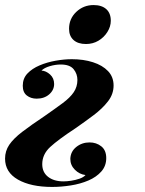

<svg xmlns="http://www.w3.org/2000/svg" viewBox="-64 -551 572 759"><path d="M187 166Q200 166 217 163.5Q234 161 250 155.5Q266 150 274 141Q250 138 232 120Q214 102 214 77Q215 48 237.5 30Q260 12 290 12Q317 12 336.5 27.5Q356 43 356 74Q356 105 336.5 127Q317 149 285.5 162.5Q254 176 216 182Q178 188 142 188Q58 188 7 159Q-44 130 -44 76Q-44 46 -27.5 21.5Q-11 -3 23.5 -29.5Q58 -56 112 -92Q155 -122 184 -143.5Q213 -165 227.5 -186.5Q242 -208 242 -235Q242 -259 227 -277.5Q212 -296 176 -296Q155 -296 133 -289.5Q111 -283 100 -272Q118 -271 134 -256.5Q150 -242 150 -219Q150 -195 130.5 -178Q111 -161 81 -161Q58 -161 42 -173.5Q26 -186 26 -212Q26 -241 44.5 -260.5Q63 -280 92.5 -292.5Q122 -305 156 -311Q190 -317 220 -317Q266 -317 303.5 -305Q341 -293 363 -270Q385 -247 385 -213Q385 -179 363 -150.5Q341 -122 306.5 -96Q272 -70 233 -43Q166 1 134.5 30Q103 59 103 98Q103 130 126 148Q149 166 187 166ZM209 -437Q209 -477 237.5 -504Q266 -531 306 -531Q338 -531 356 -515Q374 -499 374 -469Q374 -446 360.5 -424.5Q347 -403 325 -390Q303 -377 276 -377Q244 -377 226.5 -393Q209 -409 209 -437Z"/></svg>

Font: Playfair Display
Style: Bold Italic
Weight: 700
Italic angle: -14°
Designer: Claus Eggers Sørensen
Foundry: Claus Eggers Sørensen
Version: Version 1.203